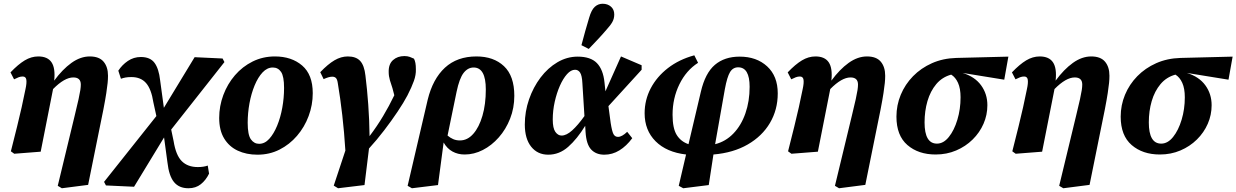

<svg xmlns="http://www.w3.org/2000/svg" viewBox="-20 -810 6594 1024"><path d="M38 -3Q58 -81 71.5 -136.5Q85 -192 95.5 -238Q106 -284 116 -335Q123 -367 120.5 -384.5Q118 -402 101 -402Q90 -402 79.5 -398Q69 -394 55 -387L36 -424Q77 -467 112 -488Q147 -509 184 -509Q234 -509 255 -477.5Q276 -446 269 -380Q313 -440 361 -474.5Q409 -509 459 -509Q509 -509 532.5 -481Q556 -453 556 -406Q556 -388 554 -367.5Q552 -347 547 -314Q542 -281 531.5 -226.5Q521 -172 503 -86L450 176L310 194L288 181L344 -51Q365 -139 378.5 -194Q392 -249 399 -281Q406 -313 408.5 -330Q411 -347 411 -359Q411 -397 371 -397Q324 -397 263 -335L197 -1L56 10Z M545 179 535 160 814 -191 798 -264Q787 -335 759 -367Q731 -399 681 -399Q662 -399 649 -396.5Q636 -394 625 -390L611 -433Q631 -464 662 -485Q693 -506 731 -506Q781 -506 804 -475Q827 -444 834 -382L854 -235L1018 -505L1167 -498L1177 -479L893 -119L906 -57Q918 18 949.5 49.5Q981 81 1035 81Q1066 81 1088 73L1095 116Q1078 151 1051 172.5Q1024 194 985 194Q935 194 908 161Q881 128 873 56L855 -77L695 186Z M1353 15Q1294 15 1248 -6.5Q1202 -28 1175.5 -71.5Q1149 -115 1149 -181Q1149 -244 1171 -303Q1193 -362 1233 -408.5Q1273 -455 1327.5 -482Q1382 -509 1446 -509Q1535 -509 1591.5 -460.5Q1648 -412 1648 -313Q1648 -250 1626 -191Q1604 -132 1564 -85.5Q1524 -39 1470.5 -12Q1417 15 1353 15ZM1362 -43Q1392 -43 1416 -69.5Q1440 -96 1458 -139.5Q1476 -183 1485.5 -235.5Q1495 -288 1495 -341Q1495 -403 1479 -426.5Q1463 -450 1435 -450Q1405 -450 1380.5 -424Q1356 -398 1338 -354.5Q1320 -311 1310.5 -259Q1301 -207 1301 -155Q1301 -91 1318 -67Q1335 -43 1362 -43Z M1783 194 1760 180 1822 -7Q1816 -104 1805.5 -195.5Q1795 -287 1782 -364Q1779 -386 1772 -393.5Q1765 -401 1752 -401Q1734 -401 1706 -388L1688 -425Q1729 -468 1764 -488.5Q1799 -509 1835 -509Q1879 -509 1901 -485Q1923 -461 1929 -407Q1938 -335 1944 -252.5Q1950 -170 1951 -84Q1991 -137 2023 -190.5Q2055 -244 2083 -302L2073 -340Q2066 -360 2059.5 -382Q2053 -404 2053 -426Q2052 -468 2076 -489.5Q2100 -511 2137 -511Q2153 -511 2165.5 -506.5Q2178 -502 2188 -497Q2193 -487 2195.5 -474Q2198 -461 2198 -440Q2199 -411 2187.5 -378.5Q2176 -346 2153 -301Q2133 -263 2100.5 -214.5Q2068 -166 2029 -115Q1990 -64 1948 -18L1924 177Z M2415 -320 2367 -87Q2381 -75 2397 -68Q2413 -61 2433 -61Q2473 -61 2504 -96Q2535 -131 2553 -192.5Q2571 -254 2571 -333Q2571 -450 2506 -450Q2475 -450 2452.5 -421Q2430 -392 2415 -320ZM2177 194 2154 181 2261 -278Q2288 -389 2353 -449Q2418 -509 2521 -509Q2613 -509 2668 -457Q2723 -405 2723 -299Q2723 -234 2700.5 -177Q2678 -120 2640 -77Q2602 -34 2555 -10Q2508 14 2458 14Q2422 14 2393 -2Q2364 -18 2346 -50L2316 177Z M2928 -173Q2928 -126 2942 -106.5Q2956 -87 2975 -87Q3001 -87 3031.5 -114.5Q3062 -142 3097 -191L3086 -367Q3084 -407 3074 -422.5Q3064 -438 3047 -438Q3025 -438 3004 -414.5Q2983 -391 2966 -352.5Q2949 -314 2938.5 -267Q2928 -220 2928 -173ZM2904 15Q2847 15 2813 -27.5Q2779 -70 2779 -146Q2779 -215 2801.5 -280Q2824 -345 2863 -396.5Q2902 -448 2953 -478Q3004 -508 3061 -508Q3130 -508 3163.5 -473.5Q3197 -439 3204 -370L3209 -323L3292 -509L3402 -462V-438L3225 -244L3237 -154Q3244 -109 3252 -94.5Q3260 -80 3276 -80Q3297 -80 3325 -107L3352 -73Q3321 -31 3283.5 -8Q3246 15 3203 15Q3159 15 3133 -12.5Q3107 -40 3103 -106L3101 -139Q3058 -69 3010.5 -27Q2963 15 2904 15ZM3081 -569Q3091 -606 3101 -643Q3111 -680 3122 -715Q3134 -757 3152 -773.5Q3170 -790 3194 -790Q3221 -790 3238.5 -774.5Q3256 -759 3256 -733Q3256 -711 3246 -693Q3236 -675 3215 -652Q3192 -625 3168.5 -600Q3145 -575 3120 -549Z M3846 -335 3794 -41Q3850 -55 3891.5 -98Q3933 -141 3955.5 -205.5Q3978 -270 3978 -347Q3978 -451 3917 -451Q3889 -451 3873.5 -425.5Q3858 -400 3846 -335ZM3624 194 3600 181 3639 14Q3535 2 3476.5 -56.5Q3418 -115 3418 -206Q3418 -277 3450.5 -339Q3483 -401 3542.5 -447Q3602 -493 3683 -515L3703 -475Q3640 -435 3603.5 -360.5Q3567 -286 3567 -198Q3567 -126 3589 -90.5Q3611 -55 3652 -41L3718 -321Q3741 -420 3792.5 -464Q3844 -508 3925 -508Q4015 -508 4071.5 -456Q4128 -404 4128 -312Q4128 -225 4086.5 -154.5Q4045 -84 3968 -39.5Q3891 5 3785 14L3760 177Z M4183 -3Q4203 -81 4216.5 -136.5Q4230 -192 4240.5 -238Q4251 -284 4261 -335Q4268 -367 4265.5 -384.5Q4263 -402 4246 -402Q4235 -402 4224.5 -398Q4214 -394 4200 -387L4181 -424Q4222 -467 4257 -488Q4292 -509 4329 -509Q4379 -509 4400 -477.5Q4421 -446 4414 -380Q4458 -440 4506 -474.5Q4554 -509 4604 -509Q4654 -509 4677.5 -481Q4701 -453 4701 -406Q4701 -388 4699 -367.5Q4697 -347 4692 -314Q4687 -281 4676.5 -226.5Q4666 -172 4648 -86L4595 176L4455 194L4433 181L4489 -51Q4510 -139 4523.5 -194Q4537 -249 4544 -281Q4551 -313 4553.5 -330Q4556 -347 4556 -359Q4556 -397 4516 -397Q4469 -397 4408 -335L4342 -1L4201 10Z M4970 14Q4878 14 4819.5 -36.5Q4761 -87 4761 -188Q4761 -249 4784 -304.5Q4807 -360 4849.5 -403.5Q4892 -447 4950.5 -473Q5009 -499 5080 -501L5358 -508L5336 -385L5114 -421Q5179 -401 5212.5 -355Q5246 -309 5246 -249Q5246 -197 5225.5 -150Q5205 -103 5167.5 -66Q5130 -29 5079.5 -7.5Q5029 14 4970 14ZM4911 -157Q4911 -44 4977 -44Q5012 -44 5040.5 -79.5Q5069 -115 5086 -171.5Q5103 -228 5103 -291Q5103 -338 5089.5 -368Q5076 -398 5053 -412Q5005 -399 4973.5 -361.5Q4942 -324 4926.5 -271Q4911 -218 4911 -157Z M5379 -3Q5399 -81 5412.5 -136.5Q5426 -192 5436.5 -238Q5447 -284 5457 -335Q5464 -367 5461.5 -384.5Q5459 -402 5442 -402Q5431 -402 5420.5 -398Q5410 -394 5396 -387L5377 -424Q5418 -467 5453 -488Q5488 -509 5525 -509Q5575 -509 5596 -477.5Q5617 -446 5610 -380Q5654 -440 5702 -474.5Q5750 -509 5800 -509Q5850 -509 5873.5 -481Q5897 -453 5897 -406Q5897 -388 5895 -367.5Q5893 -347 5888 -314Q5883 -281 5872.5 -226.5Q5862 -172 5844 -86L5791 176L5651 194L5629 181L5685 -51Q5706 -139 5719.5 -194Q5733 -249 5740 -281Q5747 -313 5749.5 -330Q5752 -347 5752 -359Q5752 -397 5712 -397Q5665 -397 5604 -335L5538 -1L5397 10Z M6166 14Q6074 14 6015.5 -36.5Q5957 -87 5957 -188Q5957 -249 5980 -304.5Q6003 -360 6045.5 -403.5Q6088 -447 6146.5 -473Q6205 -499 6276 -501L6554 -508L6532 -385L6310 -421Q6375 -401 6408.5 -355Q6442 -309 6442 -249Q6442 -197 6421.5 -150Q6401 -103 6363.5 -66Q6326 -29 6275.5 -7.5Q6225 14 6166 14ZM6107 -157Q6107 -44 6173 -44Q6208 -44 6236.5 -79.5Q6265 -115 6282 -171.5Q6299 -228 6299 -291Q6299 -338 6285.5 -368Q6272 -398 6249 -412Q6201 -399 6169.5 -361.5Q6138 -324 6122.5 -271Q6107 -218 6107 -157Z"/></svg>

Font: Source Serif 4 SmText
Style: Bold Italic
Weight: 700
Italic angle: -12°
Designer: Frank Grießhammer
Foundry: Adobe
Version: Version 4.005;hotconv 1.1.0;makeotfexe 2.6.0